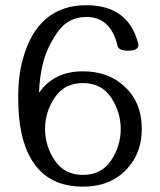

<svg xmlns="http://www.w3.org/2000/svg" viewBox="-20 -694 605 726"><path d="M293.5 11.7Q182.6 11.7 121.6 -59.1Q78.1 -109.9 60.5 -194.3Q48.8 -250 48.8 -326.7Q48.8 -405.3 65.4 -467.3Q121.1 -674.3 306.6 -674.3Q463.4 -674.3 501.5 -533.2Q503.4 -527.3 503.4 -523.9Q503.9 -502.4 463.4 -502.4Q428.2 -502.4 424.3 -521.5Q398.4 -629.9 306.6 -629.9Q238.3 -629.9 199 -574.5Q159.7 -519 144 -460.9Q129.9 -407.2 127.4 -342.8Q183.6 -424.3 293.5 -424.3Q387.2 -424.3 447.3 -370.1Q516.1 -309.6 516.1 -206.5Q516.1 -124.5 471.2 -68.4Q408.2 11.7 293.5 11.7ZM293.5 -32.7Q363.8 -32.7 400.1 -87.4Q436.5 -142.1 436.5 -206.5Q436.5 -270.5 400.1 -325.2Q363.8 -379.9 293.5 -379.9Q223.6 -379.9 187 -325.2Q150.4 -270.5 150.4 -206.5Q150.4 -142.1 187 -87.4Q223.6 -32.7 293.5 -32.7Z"/></svg>

Font: Gayathri
Style: Regular
Weight: 400
Designer: Binoy Dominic <binoy.domenic@gmail.com>
Foundry: SMC
Version: Version 1.000